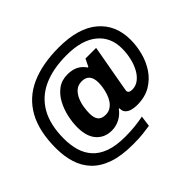

<svg xmlns="http://www.w3.org/2000/svg" viewBox="-186 -946 1348 1348"><g transform="rotate(-45 487.5 -272.5)"><path d="M431 153Q317 153 240 126Q163 99 116.5 50Q70 1 49.5 -65.5Q29 -132 29 -212Q29 -380 89 -487.5Q149 -595 264 -646.5Q379 -698 544 -698Q737 -698 838 -612.5Q939 -527 939 -379Q939 -319 923 -256.5Q907 -194 872 -141Q837 -88 781.5 -55Q726 -22 646 -22Q622 -22 598 -28Q574 -34 558.5 -49Q543 -64 543 -90Q543 -106 543 -123Q543 -140 543 -157L605 -95H537Q512 -60 474.5 -40.5Q437 -21 395 -21Q325 -21 282 -69Q239 -117 239 -210Q239 -258 251 -312Q263 -366 288.5 -413.5Q314 -461 354.5 -491Q395 -521 452 -521Q502 -521 534.5 -503.5Q567 -486 588 -454H594L621 -510H727Q712 -424 701 -364Q690 -304 683 -264.5Q676 -225 672 -202Q668 -179 666 -167.5Q664 -156 663.5 -152.5Q663 -149 663 -148Q663 -123 700 -123Q735 -123 763.5 -144.5Q792 -166 812 -202.5Q832 -239 842.5 -285Q853 -331 853 -379Q853 -491 773.5 -556Q694 -621 544 -621Q408 -621 312.5 -577.5Q217 -534 166.5 -445Q116 -356 116 -219Q116 -155 131.5 -101.5Q147 -48 183 -8Q219 32 279.5 54Q340 76 431 76Q484 76 525 71.5Q566 67 589.5 62.5Q613 58 613 58L602 139Q577 143 534 148Q491 153 431 153ZM443 -130Q471 -130 492 -143.5Q513 -157 527.5 -179Q542 -201 550.5 -227.5Q559 -254 563 -279.5Q567 -305 567 -325Q567 -371 547.5 -393.5Q528 -416 490 -416Q452 -416 428.5 -395Q405 -374 391.5 -342.5Q378 -311 373 -277Q368 -243 368 -217Q368 -174 385.5 -152Q403 -130 443 -130Z"/></g></svg>

Font: Archivo VF Beta
Style: Italic
Weight: 400
Italic angle: -10°
Designer: Hector Gatti
Foundry: Omnibus-Type
Version: Version 1.002